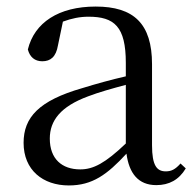

<svg xmlns="http://www.w3.org/2000/svg" viewBox="-20 -551 597 586"><path d="M457 14C496 14 526 -2 547 -37L531 -52C515 -34 503 -28 486 -28C459 -28 444 -45 444 -108V-355C444 -479 388 -531 272 -531C159 -531 85 -482 65 -400C71 -377 86 -364 109 -364C134 -364 151 -377 157 -413L172 -485C199 -495 224 -500 250 -500C329 -500 364 -470 364 -359V-318C320 -308 273 -295 231 -282C99 -244 52 -193 52 -115C52 -32 111 15 190 15C262 15 307 -18 366 -82C374 -22 402 14 457 14ZM364 -113C301 -53 265 -34 225 -34C169 -34 132 -66 132 -128C132 -183 165 -226 249 -257C283 -270 323 -281 364 -292Z"/></svg>

Font: Source Han Serif CN
Style: Regular
Weight: 400
Designer: Ryoko NISHIZUKA 西塚涼子 (kana & ideographs); Frank Grießhammer (Latin, Greek & Cyrillic); Wenlong ZHANG 张文龙 (bopomofo); San
Foundry: Adobe
Version: Version 2.003;hotconv 1.1.1;makeotfexe 2.6.0